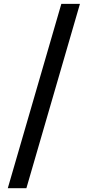

<svg xmlns="http://www.w3.org/2000/svg" viewBox="-20 -801 457 998"><path d="M395.5 -780.8 117.2 177.2H20.5L298.8 -780.8Z"/></svg>

Font: Merriweather Sans
Style: Regular
Weight: 400
Designer: Eben Sorkin
Foundry: Eben Sorkin
Version: Version 1.006; ttfautohint (v1.4.1) -l 6 -r 50 -G 0 -x 11 -H